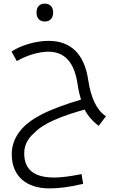

<svg xmlns="http://www.w3.org/2000/svg" viewBox="-20 -718 671 1062"><path d="M228 -599C257 -599 274 -618 274 -649C274 -680 256 -698 228 -698C200 -698 182 -681 182 -649C182 -616 200 -599 228 -599ZM253 324C301 324 354 319 440 299L431 245C365 258 318 264 280 264C167 264 114 219 114 130C114 87 132 49 170 17C220 -37 321 -76 448 -112C465 -79 490 -49 526 -22L566 -75C514 -109 483 -177 468 -275C447 -420 371 -492 249 -492C174 -492 91 -465 44 -433L73 -380C124 -410 192 -432 247 -432C339 -432 390 -372 408 -259C415 -211 424 -180 428 -167C246 -113 134 -59 81 20C58 54 45 92 45 135C45 254 123 324 253 324Z"/></svg>

Font: Noto Kufi Arabic Light
Style: Regular
Weight: 300
Designer: Monotype Design Team, David Williams, Khaled Hosny
Foundry: Google LLC
Version: Version 2.109